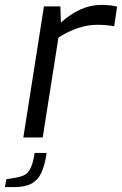

<svg xmlns="http://www.w3.org/2000/svg" viewBox="-26 -560 497 782"><path d="M153 -534H220L222 -468Q302 -540 386 -540Q426 -540 451 -533L439 -453Q409 -459 370 -459Q293 -459 212 -407L148 0H69ZM0 170 30 165Q57 161 72.5 153.5Q88 146 98.5 125Q109 104 115 63H164Q156 115 142 144.5Q128 174 102 188Q76 202 32 202H-6Z"/></svg>

Font: Exo
Style: Italic
Weight: 400
Italic angle: -9°
Designer: Natanael Gama
Foundry: Natanael Gama
Version: Version 1.500; ttfautohint (v1.6)